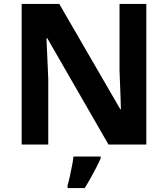

<svg xmlns="http://www.w3.org/2000/svg" viewBox="-20 -734 853 975"><path d="M723 0H531L220 -540H216Q218 -489 220.5 -438Q223 -387 225 -336V0H90V-714H281L591 -179H594Q593 -212 592 -245Q591 -278 589.5 -310.5Q588 -343 587 -376V-714H723ZM491 71Q481 93 468.5 117.5Q456 142 441.5 168Q427 194 410 221H323V208Q329 188 334.5 162Q340 136 345.5 109Q351 82 353 61H491Z"/></svg>

Font: Noto Sans Hanifi Rohingya
Style: Regular
Weight: 400
Designer: Monotype Design Team and DaltonMaag
Foundry: Google LLC
Version: Version 2.101